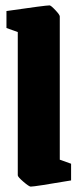

<svg xmlns="http://www.w3.org/2000/svg" viewBox="-20 -681 297 713"><path d="M46 -30V-562L4 -577V-640Q149 -661 164 -661Q169 -661 185.5 -643.5Q202 -626 202 -620V-88L244 -73V-11Q109 12 94 12Q88 12 67 -6Q46 -24 46 -30Z"/></svg>

Font: Grenze ExtraBold
Style: Regular
Weight: 800
Designer: Renata Polastri
Foundry: Omnibus-Type
Version: Version 1.002; ttfautohint (v1.8)